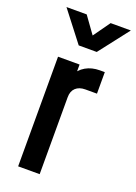

<svg xmlns="http://www.w3.org/2000/svg" viewBox="-149 -841 639 901"><g transform="rotate(20 171.0 -390.0)"><path d="M63 0V-547.5H170.5V-461.5L151 -484.5Q168.5 -519.5 199 -537Q229.5 -554.5 269.5 -554.5H294V-447H236Q205.5 -447 188 -430.8Q170.5 -414.5 170.5 -384.5V0ZM136 -630.5 20.5 -780H121.5L181.5 -696.5L241 -780H342L226 -630.5Z"/></g></svg>

Font: Mohave Light SemiBold
Style: Regular
Weight: 600
Version: Version 2.003